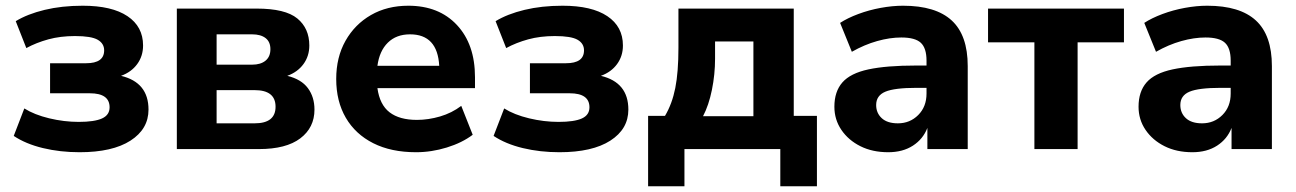

<svg xmlns="http://www.w3.org/2000/svg" viewBox="-20 -521 4528 671"><path d="M258 11Q190 11 130 -3.5Q70 -18 28 -46L65 -142Q100 -120 152 -107.5Q204 -95 255 -95Q310 -95 336.5 -107Q363 -119 363 -146Q363 -195 294 -195H155V-300H281Q344 -300 344 -345Q344 -369 321.5 -382Q299 -395 242 -395Q191 -395 149 -383.5Q107 -372 72 -353L35 -447Q76 -472 136 -486.5Q196 -501 269 -501Q371 -501 425.5 -464.5Q480 -428 480 -362Q480 -325 459.5 -297Q439 -269 403 -256Q499 -233 499 -138Q499 -70 436 -29.5Q373 11 258 11Z M598 0V-491H877Q977 -491 1019 -456.5Q1061 -422 1061 -362Q1061 -325 1040.5 -297Q1020 -269 984 -256Q1033 -244 1056 -213Q1079 -182 1079 -138Q1079 -75 1029.5 -37.5Q980 0 885 0ZM737 -295H861Q891 -295 908 -309Q925 -323 925 -349Q925 -375 908 -388Q891 -401 861 -401H737ZM737 -90H870Q943 -90 943 -148Q943 -206 870 -206H737Z M1434 11Q1347 11 1284.5 -20.5Q1222 -52 1188.5 -109.5Q1155 -167 1155 -245Q1155 -321 1187.5 -378.5Q1220 -436 1276.5 -468.5Q1333 -501 1407 -501Q1514 -501 1577 -433.5Q1640 -366 1640 -251V-213H1299Q1307 -155 1341.5 -128.5Q1376 -102 1437 -102Q1477 -102 1518 -114Q1559 -126 1592 -151L1632 -50Q1595 -22 1541.5 -5.5Q1488 11 1434 11ZM1413 -401Q1365 -401 1335.5 -372Q1306 -343 1299 -291H1515Q1509 -401 1413 -401Z M1935 11Q1867 11 1807 -3.5Q1747 -18 1705 -46L1742 -142Q1777 -120 1829 -107.5Q1881 -95 1932 -95Q1987 -95 2013.5 -107Q2040 -119 2040 -146Q2040 -195 1971 -195H1832V-300H1958Q2021 -300 2021 -345Q2021 -369 1998.5 -382Q1976 -395 1919 -395Q1868 -395 1826 -383.5Q1784 -372 1749 -353L1712 -447Q1753 -472 1813 -486.5Q1873 -501 1946 -501Q2048 -501 2102.5 -464.5Q2157 -428 2157 -362Q2157 -325 2136.5 -297Q2116 -269 2080 -256Q2176 -233 2176 -138Q2176 -70 2113 -29.5Q2050 11 1935 11Z M2245 130V-116H2304Q2329 -158 2340 -213.5Q2351 -269 2351 -354V-491H2754V-116H2835V130H2707V0H2372V130ZM2437 -115H2613V-376H2479V-316Q2479 -261 2468 -207Q2457 -153 2437 -115Z M3084 11Q3029 11 2987 -10Q2945 -31 2920.5 -67Q2896 -103 2896 -148Q2896 -201 2924 -233Q2952 -265 3015 -278.5Q3078 -292 3182 -292H3218V-309Q3218 -353 3198 -371.5Q3178 -390 3130 -390Q3090 -390 3045.5 -377.5Q3001 -365 2957 -340L2916 -441Q2942 -458 2979.5 -472Q3017 -486 3058 -493.5Q3099 -501 3136 -501Q3250 -501 3306 -449.5Q3362 -398 3362 -290V0H3221V-74Q3206 -35 3170.5 -12Q3135 11 3084 11ZM3118 -90Q3160 -90 3189 -119Q3218 -148 3218 -194V-214H3183Q3106 -214 3074 -200.5Q3042 -187 3042 -154Q3042 -126 3061.5 -108Q3081 -90 3118 -90Z M3595 0V-373H3433V-491H3908V-373H3746V0Z M4147 11Q4092 11 4050 -10Q4008 -31 3983.5 -67Q3959 -103 3959 -148Q3959 -201 3987 -233Q4015 -265 4078 -278.5Q4141 -292 4245 -292H4281V-309Q4281 -353 4261 -371.5Q4241 -390 4193 -390Q4153 -390 4108.5 -377.5Q4064 -365 4020 -340L3979 -441Q4005 -458 4042.5 -472Q4080 -486 4121 -493.5Q4162 -501 4199 -501Q4313 -501 4369 -449.5Q4425 -398 4425 -290V0H4284V-74Q4269 -35 4233.5 -12Q4198 11 4147 11ZM4181 -90Q4223 -90 4252 -119Q4281 -148 4281 -194V-214H4246Q4169 -214 4137 -200.5Q4105 -187 4105 -154Q4105 -126 4124.5 -108Q4144 -90 4181 -90Z"/></svg>

Font: Nunito Sans ExtraBold
Style: Regular
Weight: 800
Designer: Vernon Adams
Foundry: Vernon Adams
Version: Version 3.101; ttfautohint (v1.8.4.7-5d5b);gftools[0.9.27]